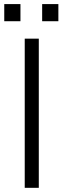

<svg xmlns="http://www.w3.org/2000/svg" viewBox="-37 -900 299 920"><path d="M81.5 0V-714.8H148.9V0ZM165 -798.3V-880.4H242.7V-798.3ZM-16.6 -798.3V-880.4H61V-798.3Z"/></svg>

Font: Pontano Sans Light
Style: Regular
Weight: 300
Designer: Vernon Adams
Foundry: Vernon Adams
Version: Version 2.001